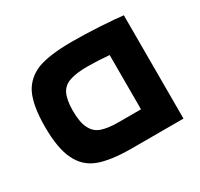

<svg xmlns="http://www.w3.org/2000/svg" viewBox="-114 -655 835 800"><g transform="rotate(-30 303.5 -255.0)"><path d="M313 -510Q208 -510 150 -489Q92 -466 66 -414Q40 -359 40 -259Q40 -153 68 -98Q95 -42 152 -21Q209 0 308 0H557V-497Q526 -501 447 -506Q378 -510 313 -510ZM174 -259Q174 -309 188 -339Q202 -367 233 -377Q264 -388 318 -388Q368 -388 423 -383V-122H315Q264 -122 233 -133Q203 -144 189 -174Q174 -202 174 -259Z"/></g></svg>

Font: Online Auction - Bold
Style: Bold
Weight: 500
Designer: Mohamed Mostafa, the designer of Online Auction
Foundry: Kief Type Foundry
Version: ""